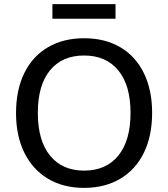

<svg xmlns="http://www.w3.org/2000/svg" viewBox="-20 -906 819 934"><path d="M58 -356Q58 -468 98 -550Q138 -632 213 -676Q288 -720 389 -720Q491 -720 565.5 -676Q640 -632 680 -550Q720 -468 720 -357Q720 -245 680 -163Q640 -81 565 -36.5Q490 8 389 8Q288 8 213.5 -36.5Q139 -81 98.5 -163Q58 -245 58 -356ZM615 -357Q615 -491 555.5 -563.5Q496 -636 389 -636Q282 -636 223 -563.5Q164 -491 164 -357Q164 -222 223.5 -149Q283 -76 389 -76Q496 -76 555.5 -149Q615 -222 615 -357ZM235 -815V-886H542V-815Z"/></svg>

Font: Muli SemiBold
Style: Regular
Weight: 600
Designer: Vernon Adams
Foundry: Vernon Adams
Version: Version 2.000